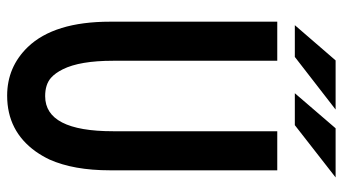

<svg xmlns="http://www.w3.org/2000/svg" viewBox="-232 -687 964 540"><g transform="rotate(90 250.0 -417.0)"><path d="M149.9 -878.9H288.1L140.1 -764.2H50.8ZM340.8 -878.9H479L332 -764.2H242.2ZM41 -714.8H150.9V-252.9Q150.9 -159.7 174.8 -111.8Q185.5 -90.3 198.7 -78.6Q217.3 -62 250.5 -62Q349.1 -62 349.1 -252.9V-714.8H459V-244.6Q459 -142.1 428.7 -74.2Q418.9 -53.7 406.2 -35.6Q348.6 44.9 249 44.9Q168.5 44.9 112.3 -13.2Q41 -87.4 41 -244.6Z"/></g></svg>

Font: BIZ UDGothic
Style: Bold
Weight: 700
Monospace: yes
Designer: TypeBank Co., Ltd.
Foundry: Morisawa Inc.
Version: Version 1.05